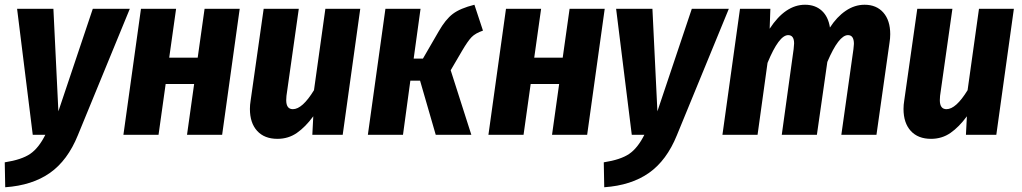

<svg xmlns="http://www.w3.org/2000/svg" viewBox="-39 -568 4308 809"><path d="M289 2Q246 108 171.5 160.5Q97 213 -17 221L-19 116Q52 105 88 80.5Q124 56 152 0H99L33 -531H186L207 -99L352 -531H508Z M749 0 779 -214H659L629 0H481L555 -531H703L674 -325H794L823 -531H971L897 0Z M1014 -109Q1014 -126 1017 -144L1072 -531H1220L1168 -164Q1167 -157 1167 -146Q1167 -108 1195 -108Q1235 -108 1284 -188L1332 -531H1479L1405 0H1277L1281 -78Q1248 -33 1212 -8Q1176 17 1130 17Q1075 17 1044.5 -16.5Q1014 -50 1014 -109Z M1996 -439Q1964 -428 1948 -411.5Q1932 -395 1908 -354L1860 -272L1947 0H1797L1731 -228H1690L1659 0H1511L1585 -531H1733L1704 -321H1743L1809 -435Q1838 -486 1869 -509.5Q1900 -533 1960 -548Z M2287 0 2317 -214H2197L2167 0H2019L2093 -531H2241L2212 -325H2332L2361 -531H2509L2435 0Z M2813 2Q2770 108 2695.5 160.5Q2621 213 2507 221L2505 116Q2576 105 2612 80.5Q2648 56 2676 0H2623L2557 -531H2710L2731 -99L2876 -531H3032Z M3712 -424Q3712 -406 3709 -388L3654 0H3506L3557 -361Q3559 -379 3559 -383Q3559 -420 3534 -420Q3495 -420 3447 -307L3403 0H3255L3305 -361Q3307 -379 3307 -385Q3307 -420 3282 -420Q3243 -420 3195 -303L3153 0H3005L3079 -531H3207L3204 -447Q3270 -548 3353 -548Q3396 -548 3423.5 -523Q3451 -498 3458 -452Q3487 -497 3524.5 -522.5Q3562 -548 3604 -548Q3654 -548 3683 -515Q3712 -482 3712 -424Z M3768 -109Q3768 -126 3771 -144L3826 -531H3974L3922 -164Q3921 -157 3921 -146Q3921 -108 3949 -108Q3989 -108 4038 -188L4086 -531H4233L4159 0H4031L4035 -78Q4002 -33 3966 -8Q3930 17 3884 17Q3829 17 3798.5 -16.5Q3768 -50 3768 -109Z"/></svg>

Font: Fira Sans Condensed
Style: Bold Italic
Weight: 700
Width: 3
Italic angle: -8°
Designer: Carrois Corporate & Edenspiekermann AG
Foundry: Carrois Corporate GbR & Edenspiekermann AG
Version: Version 4.203